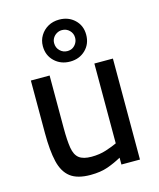

<svg xmlns="http://www.w3.org/2000/svg" viewBox="-113 -829 764 920"><g transform="rotate(-15 268.5 -369.0)"><path d="M222 10Q157 10 122.5 -16.5Q88 -43 75 -98Q62 -153 62 -240V-501H155V-241Q155 -179 161 -142Q167 -105 187.5 -89Q208 -73 249 -73Q289 -73 322.5 -84Q356 -95 377 -105V-501H469V0H377V-34Q345 -16 308.5 -3Q272 10 222 10ZM268 -540Q222 -540 191 -569.5Q160 -599 160 -645Q160 -674 174.5 -697.5Q189 -721 213 -734.5Q237 -748 268 -748Q314 -748 344.5 -719Q375 -690 375 -645Q375 -599 344.5 -569.5Q314 -540 268 -540ZM268 -592Q284 -592 295 -599Q306 -606 313 -618Q320 -630 320 -645Q320 -666 305 -681Q290 -696 268 -696Q254 -696 242 -689Q230 -682 223 -670.5Q216 -659 216 -645Q216 -622 231.5 -607Q247 -592 268 -592Z"/></g></svg>

Font: Cairo Play SemiBold
Style: Regular
Weight: 600
Designer: Mohamed Gaber, Accademia di Belle Arti di Urbino
Foundry: Kief Type Foundry, Accademia di Belle Arti di Urbino
Version: Version 3.130;gftools[0.9.24]